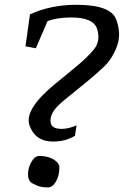

<svg xmlns="http://www.w3.org/2000/svg" viewBox="-20 -783 569 813"><path d="M146.5 -122.6Q183.1 -122.6 207.3 -107.7Q231.4 -92.8 231.4 -74.2Q231.4 -39.6 217 -14.4Q202.6 10.7 183.1 10.7Q164.1 10.7 148.9 6.8Q133.8 2.9 116.2 -7.3Q98.6 -17.6 98.6 -44.9Q98.6 -72.3 113 -97.4Q127.4 -122.6 146.5 -122.6ZM304.2 -252.4 297.4 -208Q257.3 -183.6 204.6 -183.6Q129.9 -183.6 105.2 -251.2Q80.6 -318.8 213.9 -428.2L297.4 -496.6Q351.1 -540.5 378.7 -575.2Q406.2 -609.9 391.6 -659.4Q377 -709 281.7 -709Q221.2 -709 181.2 -693.4L131.8 -578.6L87.9 -586.9L106.9 -722.2Q194.8 -762.7 303.2 -762.7Q448.7 -762.7 471.9 -700.9Q495.1 -639.2 474.9 -585.9Q454.6 -532.7 418.9 -499.3Q383.3 -465.8 348.6 -437.5L265.6 -370.1Q231 -342.8 214.1 -322.5Q197.3 -302.2 194.3 -280.8Q191.4 -259.3 202.1 -248.3Q212.9 -237.3 241.7 -237.3Q270.5 -237.3 304.2 -252.4Z"/></svg>

Font: NoticiaText-Italic
Style: Italic
Weight: 400
Italic angle: -8°
Designer: JM Sole
Foundry: JM Sole
Version: Version 1.003